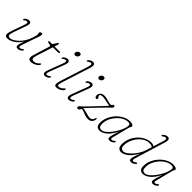

<svg xmlns="http://www.w3.org/2000/svg" viewBox="251 -1933 3155 3155"><g transform="rotate(45 1829.0 -355.0)"><path d="M451.5 -57Q456 -55 456.5 -48.8Q457 -42.5 453 -36Q440.5 -17 416 -4.8Q391.5 7.5 369.5 7.5Q346.5 7.5 337 -2.5Q327.5 -12.5 327.5 -31Q327.5 -47 334.2 -71.8Q341 -96.5 361.5 -152.5Q323 -93.5 280.8 -58.5Q238.5 -23.5 199 -8Q159.5 7.5 128.5 7.5Q77 7.5 72.5 -28.8Q68 -65 94 -138.5L170 -353.5Q183 -389.5 180.2 -405Q177.5 -420.5 160 -420.5Q150.5 -420.5 140.8 -417Q131 -413.5 119 -403.5Q112 -397.5 107 -393.5Q102 -389.5 96 -392.5Q91.5 -395 91.2 -401Q91 -407 94 -412.5Q104 -431.5 128.2 -444.2Q152.5 -457 176.5 -457Q208 -457 216.5 -435.8Q225 -414.5 205 -358L127.5 -136.5Q105.5 -73 112.8 -49.8Q120 -26.5 153 -26.5Q181 -26.5 217.2 -45.8Q253.5 -65 291.2 -100.8Q329 -136.5 361.5 -187Q394 -237.5 414 -300.5Q429 -348.5 433 -364Q437 -379.5 437 -387.5Q437 -394.5 433.5 -405.5Q430 -416.5 430 -428.5Q430 -441.5 442.2 -449.2Q454.5 -457 470 -457Q486 -457 488.2 -440.5Q490.5 -424 475 -379.5L379 -104Q363.5 -60 365.5 -43.8Q367.5 -27.5 386 -27.5Q394 -27.5 404 -31.8Q414 -36 427 -46Q434.5 -51.5 440 -55.8Q445.5 -60 451.5 -57Z M702 -411 653 -422Q638 -425.5 638 -437Q638 -441.5 643.2 -445.2Q648.5 -449 655 -449H705Q717 -449 724 -460L765.5 -524Q773 -536 782.5 -536Q792.5 -536 792.5 -523Q792.5 -518 790.5 -511Q788.5 -504 785.5 -495L771 -449H892Q907 -449 907 -438Q907 -420 877 -420H761.5L672 -141Q651 -75.5 659.8 -53.8Q668.5 -32 697.5 -32Q726.5 -32 750 -43.8Q773.5 -55.5 797 -82Q803 -89 805.8 -90.5Q808.5 -92 813 -92Q822 -92 822 -82Q822 -63.5 798.2 -42.8Q774.5 -22 739.8 -7.2Q705 7.5 671.5 7.5Q628.5 7.5 619.2 -22.2Q610 -52 625 -100.5L706 -363Q713.5 -387 713.8 -397.8Q714 -408.5 702 -411Z M1115 -582.5Q1097 -582.5 1087.2 -595.8Q1077.5 -609 1082.5 -627Q1088 -646.5 1104.5 -659.2Q1121 -672 1139 -672Q1158 -672 1167.2 -659.2Q1176.5 -646.5 1171 -627Q1166 -609 1150 -595.8Q1134 -582.5 1115 -582.5ZM1006.5 -103Q989.5 -58 992.8 -42Q996 -26 1014.5 -26Q1028.5 -26 1055.5 -45.5Q1062.5 -51 1068.5 -55.2Q1074.5 -59.5 1080.5 -56.5Q1085 -54.5 1085.5 -48.2Q1086 -42 1082 -35.5Q1072.5 -21 1048.5 -7Q1024.5 7 999.5 7Q982 7 969.8 -1.8Q957.5 -10.5 956.2 -32.8Q955 -55 970 -95L1065 -345.5Q1081.5 -388.5 1079.5 -405.8Q1077.5 -423 1058.5 -423Q1042 -423 1017 -403.5Q1010.5 -398.5 1004.5 -394Q998.5 -389.5 992.5 -392.5Q988 -395 987.5 -401Q987 -407 991 -413.5Q1003 -431.5 1027.5 -444.2Q1052 -457 1073.5 -457Q1100 -457 1112 -435.2Q1124 -413.5 1101.5 -354Z M1428.5 -599.5 1276.5 -123.5Q1258.5 -67 1260.2 -48Q1262 -29 1289.5 -29Q1310.5 -29 1336.2 -45.2Q1362 -61.5 1376 -80Q1382 -88 1388.5 -88Q1399 -88 1399 -76Q1399 -58.5 1378.5 -39Q1358 -19.5 1328 -6Q1298 7.5 1269 7.5Q1230 7.5 1224 -20.2Q1218 -48 1241.5 -122L1390 -584Q1409.5 -645 1405.8 -663.8Q1402 -682.5 1383 -682.5Q1367 -682.5 1341 -663.5Q1335.5 -659.5 1329 -654.5Q1322.5 -649.5 1316.5 -652.5Q1313 -654 1311.5 -659.8Q1310 -665.5 1315 -673.5Q1323.5 -687.5 1347.5 -702.2Q1371.5 -717 1400.5 -717Q1432 -717 1441 -692Q1450 -667 1428.5 -599.5Z M1670 -582.5Q1652 -582.5 1642.2 -595.8Q1632.5 -609 1637.5 -627Q1643 -646.5 1659.5 -659.2Q1676 -672 1694 -672Q1713 -672 1722.2 -659.2Q1731.5 -646.5 1726 -627Q1721 -609 1705 -595.8Q1689 -582.5 1670 -582.5ZM1561.5 -103Q1544.5 -58 1547.8 -42Q1551 -26 1569.5 -26Q1583.5 -26 1610.5 -45.5Q1617.5 -51 1623.5 -55.2Q1629.5 -59.5 1635.5 -56.5Q1640 -54.5 1640.5 -48.2Q1641 -42 1637 -35.5Q1627.5 -21 1603.5 -7Q1579.5 7 1554.5 7Q1537 7 1524.8 -1.8Q1512.5 -10.5 1511.2 -32.8Q1510 -55 1525 -95L1620 -345.5Q1636.5 -388.5 1634.5 -405.8Q1632.5 -423 1613.5 -423Q1597 -423 1572 -403.5Q1565.5 -398.5 1559.5 -394Q1553.5 -389.5 1547.5 -392.5Q1543 -395 1542.5 -401Q1542 -407 1546 -413.5Q1558 -431.5 1582.5 -444.2Q1607 -457 1628.5 -457Q1655 -457 1667 -435.2Q1679 -413.5 1656.5 -354Z M2102 -90.5Q2102 -52.5 2075.8 -22.5Q2049.5 7.5 2003.5 7.5Q1965.5 7.5 1930.5 -4.2Q1895.5 -16 1867.5 -27.8Q1839.5 -39.5 1821.5 -39.5Q1814 -39.5 1807.5 -27.8Q1801 -16 1791.8 -4.5Q1782.5 7 1767.5 7Q1741 7 1741 -19Q1741 -34.5 1753.8 -44Q1766.5 -53.5 1782 -66Q1789.5 -72 1804.2 -87Q1819 -102 1852.5 -137Q1886 -172 1948.5 -238Q2012 -305.5 2046.8 -341.2Q2081.5 -377 2096 -395.5Q2073.5 -398 2040 -405.5Q2006.5 -413 1972.2 -419.8Q1938 -426.5 1914.5 -426.5Q1857 -426.5 1857 -393.5Q1857 -389 1860 -382Q1863 -375 1871 -368Q1881 -359.5 1881 -346Q1881 -325 1861 -325Q1845.5 -325 1836 -337Q1826.5 -349 1826.5 -370.5Q1826.5 -406 1851.5 -431.8Q1876.5 -457.5 1920.5 -457.5Q1953 -457.5 1984 -449.2Q2015 -441 2043.2 -432.8Q2071.5 -424.5 2095.5 -424.5Q2107.5 -424.5 2114.5 -432.8Q2121.5 -441 2128.5 -449.2Q2135.5 -457.5 2146 -457.5Q2166 -457.5 2166 -435.5Q2166 -424 2158 -413Q2150 -402 2130 -387.5Q2118.5 -379 2081.8 -339.5Q2045 -300 1969.5 -223Q1926.5 -179 1899.5 -150.5Q1872.5 -122 1854.8 -102.2Q1837 -82.5 1821.5 -64.5Q1854.5 -63.5 1887.2 -54.5Q1920 -45.5 1950.8 -36.8Q1981.5 -28 2008.5 -28Q2035 -28 2053.8 -42.8Q2072.5 -57.5 2082 -94.5Q2084.5 -104.5 2093.5 -104.5Q2102 -104.5 2102 -90.5Z M2503 -69Q2498 -49.5 2500.5 -38.5Q2503 -27.5 2520 -27.5Q2530 -27.5 2540 -32.8Q2550 -38 2561 -46Q2570 -53 2575.5 -56.2Q2581 -59.5 2585.5 -57Q2596 -51 2587 -36Q2578 -22 2554.5 -7.2Q2531 7.5 2503.5 7.5Q2483.5 7.5 2472.5 -1Q2461.5 -9.5 2461.5 -31Q2461.5 -43.5 2465 -60.5Q2468.5 -77.5 2479 -111.5Q2489.5 -145.5 2509.5 -210Q2457 -101.5 2393 -47Q2329 7.5 2269.5 7.5Q2232 7.5 2208.5 -15.2Q2185 -38 2185 -93.5Q2185 -163.5 2214 -228.5Q2243 -293.5 2291.2 -345Q2339.5 -396.5 2398.5 -426.8Q2457.5 -457 2517.5 -457Q2554.5 -457 2577.5 -447Q2600.5 -437 2600.5 -419Q2600.5 -406.5 2592 -396.2Q2583.5 -386 2580.5 -374ZM2222 -107Q2222 -58 2238 -40Q2254 -22 2285 -22Q2316.5 -22 2353 -48.8Q2389.5 -75.5 2424.5 -119Q2459.5 -162.5 2488.5 -212.5Q2517.5 -262.5 2534.8 -310.2Q2552 -358 2552 -393Q2552 -428 2503 -428Q2455 -428 2405.8 -400.8Q2356.5 -373.5 2314.8 -327.2Q2273 -281 2247.5 -223.8Q2222 -166.5 2222 -107Z M3170 -618.5 3026.5 -153Q3009 -96.5 3003.5 -69.8Q2998 -43 3002.8 -35.2Q3007.5 -27.5 3019.5 -27.5Q3029.5 -27.5 3039.5 -32.8Q3049.5 -38 3060.5 -46Q3068 -51.5 3073.8 -55.8Q3079.5 -60 3085 -57Q3096 -50.5 3086.5 -36Q3077.5 -22 3054.2 -7.2Q3031 7.5 3003 7.5Q2961 7.5 2961 -31Q2961 -43.5 2965 -61.2Q2969 -79 2979.5 -111Q2990 -143 3009.5 -199Q2953.5 -95 2889.5 -43.8Q2825.5 7.5 2771 7.5Q2734.5 7.5 2710.8 -15.8Q2687 -39 2687 -95Q2687 -170 2715 -235.8Q2743 -301.5 2790 -351.2Q2837 -401 2895 -429.2Q2953 -457.5 3013 -457.5Q3035 -457.5 3051.5 -452.5Q3068 -447.5 3080.5 -439L3134.5 -612.5Q3147.5 -653.5 3143.2 -667.8Q3139 -682 3120 -682Q3111 -682 3101.2 -678Q3091.5 -674 3077 -663.5Q3067 -656 3062.2 -653Q3057.5 -650 3052 -652.5Q3048.5 -654.5 3047.5 -660.5Q3046.5 -666.5 3051 -673.5Q3062 -691 3086 -704Q3110 -717 3134.5 -717Q3200 -717 3170 -618.5ZM2724 -101.5Q2724 -63.5 2741.8 -45.5Q2759.5 -27.5 2787 -27.5Q2817 -27.5 2854.2 -53Q2891.5 -78.5 2928.2 -119.8Q2965 -161 2994.8 -209.5Q3024.5 -258 3038.5 -304L3071 -408.5Q3045 -429.5 2996 -429.5Q2947 -429.5 2898.8 -402.5Q2850.5 -375.5 2811 -329Q2771.5 -282.5 2747.8 -223.8Q2724 -165 2724 -101.5Z M3509.5 -69Q3504.5 -49.5 3507 -38.5Q3509.5 -27.5 3526.5 -27.5Q3536.5 -27.5 3546.5 -32.8Q3556.5 -38 3567.5 -46Q3576.5 -53 3582 -56.2Q3587.5 -59.5 3592 -57Q3602.5 -51 3593.5 -36Q3584.5 -22 3561 -7.2Q3537.5 7.5 3510 7.5Q3490 7.5 3479 -1Q3468 -9.5 3468 -31Q3468 -43.5 3471.5 -60.5Q3475 -77.5 3485.5 -111.5Q3496 -145.5 3516 -210Q3463.5 -101.5 3399.5 -47Q3335.5 7.5 3276 7.5Q3238.5 7.5 3215 -15.2Q3191.5 -38 3191.5 -93.5Q3191.5 -163.5 3220.5 -228.5Q3249.5 -293.5 3297.8 -345Q3346 -396.5 3405 -426.8Q3464 -457 3524 -457Q3561 -457 3584 -447Q3607 -437 3607 -419Q3607 -406.5 3598.5 -396.2Q3590 -386 3587 -374ZM3228.5 -107Q3228.5 -58 3244.5 -40Q3260.5 -22 3291.5 -22Q3323 -22 3359.5 -48.8Q3396 -75.5 3431 -119Q3466 -162.5 3495 -212.5Q3524 -262.5 3541.2 -310.2Q3558.5 -358 3558.5 -393Q3558.5 -428 3509.5 -428Q3461.5 -428 3412.2 -400.8Q3363 -373.5 3321.2 -327.2Q3279.5 -281 3254 -223.8Q3228.5 -166.5 3228.5 -107Z"/></g></svg>

Font: Fraunces 9pt SuperSoft Thin
Style: Italic
Weight: 100
Italic angle: -16°
Version: Version 1.000;[0bf87f6ff]